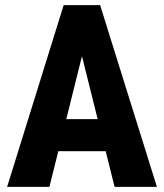

<svg xmlns="http://www.w3.org/2000/svg" viewBox="-20 -731 642 751"><path d="M315.9 -572.8 173.3 0H7.8L229 -710.9H332ZM428.2 0 285.2 -572.8 266.6 -710.9H371.6L593.8 0ZM433.6 -265.1V-139.6H118.7V-265.1Z"/></svg>

Font: Roboto Condensed ExtraBold
Style: Regular
Weight: 800
Designer: Christian Robertson
Foundry: Google
Version: Version 3.008; 2023